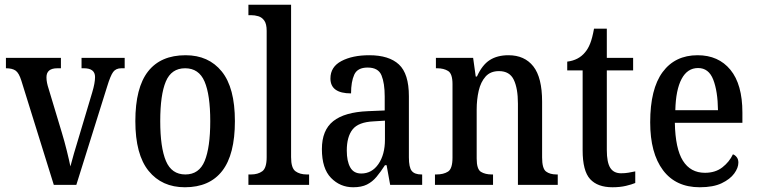

<svg xmlns="http://www.w3.org/2000/svg" viewBox="-20 -780 3192 810"><path d="M70 -440Q60 -472 46 -482Q32 -492 5 -492V-536H237V-492H222Q176 -492 176 -454Q176 -442 178.5 -430Q181 -418 185 -406L241 -220Q252 -184 262 -143.5Q272 -103 277 -78Q282 -98 292 -132.5Q302 -167 314 -206L369 -390Q381 -430 381 -455Q381 -492 334 -492H324V-536H506V-492H492Q469 -492 457.5 -476.5Q446 -461 432 -415L302 0H207Z M760 10Q663 10 607 -59Q551 -128 551 -269Q551 -410 604.5 -478.5Q658 -547 763 -547Q860 -547 915.5 -478.5Q971 -410 971 -269Q971 -128 917.5 -59Q864 10 760 10ZM762 -44Q820 -44 843.5 -101Q867 -158 867 -269Q867 -380 843 -436Q819 -492 761 -492Q703 -492 679.5 -436Q656 -380 656 -269Q656 -158 680 -101Q704 -44 762 -44Z M1028 0V-44H1039Q1068 -44 1086.5 -57.5Q1105 -71 1105 -117V-650Q1105 -679 1095 -693Q1085 -707 1070 -711.5Q1055 -716 1039 -716H1028V-760H1208V-117Q1208 -71 1226.5 -57.5Q1245 -44 1274 -44H1284V0Z M1470 10Q1415 10 1376.5 -29.5Q1338 -69 1338 -151Q1338 -231 1386 -269Q1434 -307 1532 -311L1603 -314V-373Q1603 -429 1589.5 -462Q1576 -495 1531 -495Q1488 -495 1474.5 -465Q1461 -435 1461 -386Q1374 -386 1374 -449Q1374 -498 1420.5 -522.5Q1467 -547 1538 -547Q1621 -547 1663 -508Q1705 -469 1705 -374V-116Q1705 -74 1717 -59Q1729 -44 1758 -44H1761V0H1626L1611 -83H1604Q1586 -55 1568.5 -34Q1551 -13 1528 -1.5Q1505 10 1470 10ZM1504 -48Q1549 -48 1576.5 -88Q1604 -128 1604 -191V-271L1556 -268Q1492 -265 1467.5 -234Q1443 -203 1443 -145Q1443 -100 1457.5 -74Q1472 -48 1504 -48Z M1815 0V-44H1821Q1851 -44 1870 -56Q1889 -68 1889 -115V-425Q1889 -469 1870.5 -480.5Q1852 -492 1824 -492H1819V-536H1976L1987 -457H1992Q2014 -506 2046 -526.5Q2078 -547 2125 -547Q2193 -547 2230 -500Q2267 -453 2267 -351V-116Q2267 -69 2283.5 -56.5Q2300 -44 2328 -44H2333V0H2165V-343Q2165 -407 2147.5 -443.5Q2130 -480 2085 -480Q2049 -480 2028.5 -457Q2008 -434 1999.5 -397Q1991 -360 1991 -318V-111Q1991 -66 2009 -55Q2027 -44 2055 -44H2060V0Z M2564 10Q2501 10 2469.5 -24.5Q2438 -59 2438 -146V-483H2373V-520Q2421 -526 2448 -559Q2461 -574 2470 -597Q2479 -620 2486 -659H2540V-536H2651V-483H2540V-147Q2540 -95 2554.5 -72Q2569 -49 2600 -49Q2617 -49 2631.5 -51.5Q2646 -54 2660 -57V-8Q2646 -2 2621 4Q2596 10 2564 10Z M2932 10Q2831 10 2777 -62Q2723 -134 2723 -264Q2723 -405 2775.5 -476Q2828 -547 2923 -547Q3011 -547 3061.5 -485.5Q3112 -424 3112 -305V-262H2827Q2829 -153 2861 -102Q2893 -51 2954 -51Q2998 -51 3027.5 -74Q3057 -97 3072 -129Q3081 -126 3088 -117Q3095 -108 3095 -94Q3095 -72 3077.5 -48Q3060 -24 3024.5 -7Q2989 10 2932 10ZM3009 -315Q3008 -395 2989 -444Q2970 -493 2925 -493Q2880 -493 2855.5 -447Q2831 -401 2829 -315Z"/></svg>

Font: Noto Serif Lao Condensed Medium
Style: Regular
Weight: 500
Width: 3
Designer: Monotype Design Team
Foundry: Monotype Imaging Inc.
Version: Version 2.003; ttfautohint (v1.8.4.7-5d5b)